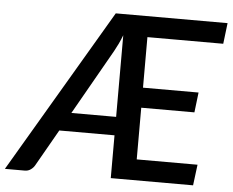

<svg xmlns="http://www.w3.org/2000/svg" viewBox="-87 -780 1018 840"><g transform="rotate(5 421.5 -360.0)"><path d="M429 -269V-627.5Q421 -606.5 412.5 -588.8Q404 -571 395 -555L232.5 -269ZM535 -628.5V-406.5H779L768.5 -318.5H535V-91.5H802L790.5 0H429V-188H186.5L94.5 -26.5Q88.5 -16 77.2 -8Q66 0 51.5 0H-36L388 -720H879L868 -628.5Z"/></g></svg>

Font: Lato SemiBold
Style: Italic
Weight: 600
Italic angle: -7°
Designer: Lukasz Dziedzic with Adam Twardoch and Botio Nikoltchev
Foundry: tyPoland Lukasz Dziedzic
Version: Version 2.015; 2015-08-06; http://www.latofonts.com/